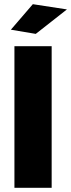

<svg xmlns="http://www.w3.org/2000/svg" viewBox="-20 -898 340 918"><path d="M49 0V-677H227V0ZM151 -736 32 -756 137 -878 300 -853Z"/></svg>

Font: Cairo Play Black
Style: Regular
Weight: 900
Version: Version 3.119